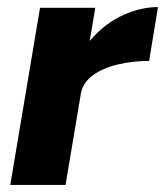

<svg xmlns="http://www.w3.org/2000/svg" viewBox="-20 -522 466 542"><path d="M9 0 93 -500H249L165 0ZM167 -256Q181 -337 222 -392Q263 -447 317.5 -474.5Q372 -502 426 -502L401 -350Q355 -350 312.5 -340Q270 -330 241.5 -309Q213 -288 208 -256Z"/></svg>

Font: Figtree ExtraBold
Style: Italic
Weight: 800
Italic angle: -9.5°
Foundry: Erik Kennedy
Version: Version 2.001;gftools[0.9.30]